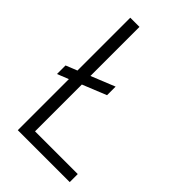

<svg xmlns="http://www.w3.org/2000/svg" viewBox="-218 -784 858 858"><g transform="rotate(45 211.0 -355.5)"><path d="M130.4 -50.8H400.4V0H72.3V-322.8L18.6 -301.3V-355.5L72.3 -377V-710.9H130.4V-400.9L243.7 -446.8V-392.6L130.4 -346.7Z"/></g></svg>

Font: RobotoCondensed-Light
Style: Light
Weight: 300
Designer: Google
Version: Version 1.200311; 2013